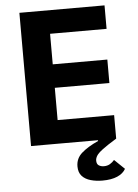

<svg xmlns="http://www.w3.org/2000/svg" viewBox="-60 -744 720 1002"><g transform="rotate(-5 300.0 -243.0)"><path d="M80 -698H526V-575H230V-415H516V-292H230V-123H526V0Q477 30 452.5 48.5Q428 67 420 80Q412 93 412 105Q412 124 423.5 131Q435 138 450 138Q468 138 481.5 130Q495 122 505 110L558 161Q545 185 514 198.5Q483 212 436 212Q403 212 374.5 204Q346 196 329 177.5Q312 159 312 127Q312 85 344 57Q376 29 431 4L430 0H80Z"/></g></svg>

Font: Lilex
Style: Regular
Weight: 400
Monospace: yes
Designer: Mike Abbink, Paul van der Laan, Pieter van Rosmalen, Mikhael Khrustik
Foundry: Mikhael Khrustik
Version: Version 2.510